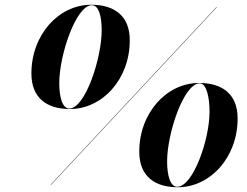

<svg xmlns="http://www.w3.org/2000/svg" viewBox="-20 -780 1040 810"><path d="M275 -320C413 -320 527.5 -447 527.5 -610C527.5 -713 463 -760 365 -760C227 -760 112.5 -633 112.5 -470C112.5 -367 177 -320 275 -320ZM367.5 -758C396.5 -758 409 -712 409 -652.5C409 -533 339 -322 272.5 -322C243.5 -322 230 -369.5 230 -429C230 -548.5 301 -758 367.5 -758ZM893 -750 193 0H195L895 -750ZM730 10C868 10 982.5 -117 982.5 -280C982.5 -383 918 -430 820 -430C682 -430 567.5 -303 567.5 -140C567.5 -37 632 10 730 10ZM822.5 -428.5C851.5 -428.5 864 -368.5 864 -309C864 -189.5 794 8 727.5 8C698.5 8 685 -39.5 685 -99C685 -218.5 756 -428.5 822.5 -428.5Z"/></svg>

Font: Bodoni* 96pt Medium
Style: Italic
Weight: 500
Italic angle: -13°
Version: Version 2.3